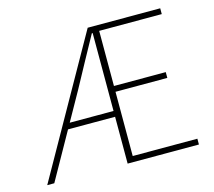

<svg xmlns="http://www.w3.org/2000/svg" viewBox="-96 -777 996 895"><g transform="rotate(-15 402.0 -330.0)"><path d="M26 0 398 -660H748V-632H446V-366H696V-338H446V-28H758V0H414V-630H410Q379 -573 346 -513.5Q313 -454 280 -392L60 0ZM174 -226V-254H442V-226Z"/></g></svg>

Font: Source Sans 3 Variable
Style: Regular
Weight: 200
Designer: Paul D. Hunt
Foundry: Adobe Systems Incorporated
Version: Version 3.026